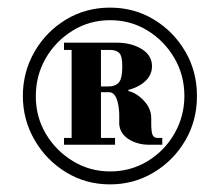

<svg xmlns="http://www.w3.org/2000/svg" viewBox="-20 -807 577 504"><path d="M269 -323Q205 -323 153 -355Q101 -387 70.5 -440Q40 -493 40 -555Q40 -618 70.5 -671Q101 -724 153 -755.5Q205 -787 269 -787Q332 -787 383.5 -756Q435 -725 466 -672.5Q497 -620 497 -555Q497 -490 466 -437.5Q435 -385 383 -354Q331 -323 269 -323ZM148 -427V-445H282V-427ZM168 -433V-695H245V-433ZM269 -357Q323 -357 367.5 -384Q412 -411 438 -456.5Q464 -502 464 -555Q464 -610 437.5 -655Q411 -700 367 -727Q323 -754 269 -754Q215 -754 170.5 -726.5Q126 -699 100 -654Q74 -609 74 -554Q74 -500 100.5 -455.5Q127 -411 171.5 -384Q216 -357 269 -357ZM372.5 -427Q341 -427 318 -441.5Q295 -456 293 -481V-509Q290 -565 266 -565L293 -569L317 -574V-568Q338.6 -563 357.8 -542.5Q377 -522 377 -497V-483Q377 -461 380.5 -453Q384 -445 393 -445H406V-427ZM234 -565V-580H264Q283 -580 292 -590.5Q301 -601 301 -633Q301 -660 293 -668Q285 -676 268 -676H148V-695H286.1Q324.2 -695 351.6 -678.5Q379 -662 379 -633Q379 -603 348.3 -584Q317.6 -565 264 -565Z"/></svg>

Font: Libre Bodoni
Style: Regular
Weight: 400
Designer: Pablo Impallari, Rodrigo Fuenzalida
Foundry: Impallari Type
Version: Version 2.005;gftools[0.9.23]